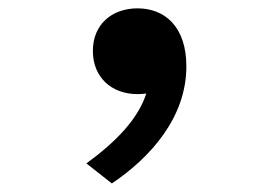

<svg xmlns="http://www.w3.org/2000/svg" viewBox="-20 -206 660 460"><path d="M309.5 19.5C316.5 19.5 323.5 19 330.5 18C311 78.5 259 133 187 185.5L248 233.5C341 171 426.5 75 426.5 -47C426.5 -142.5 374.5 -186 309.5 -186C248 -186 202.5 -147.5 202.5 -84C202.5 -20 248 19.5 309.5 19.5Z"/></svg>

Font: Monaspace Neon SemiBold
Style: Regular
Weight: 600
Designer: Riley Cran & the Lettermatic Team
Foundry: Lettermatic
Version: Version 1.200 (Monaspace Neon)